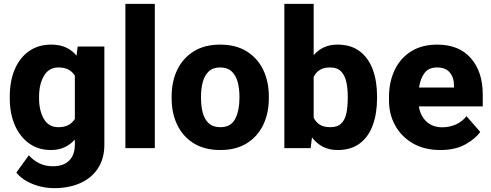

<svg xmlns="http://www.w3.org/2000/svg" viewBox="-20 -770 2552 998"><path d="M30.8 -257.8V-268.1Q30.8 -348.6 56.6 -409.4Q82.5 -470.2 130.9 -504.2Q179.2 -538.1 245.6 -538.1Q291.5 -538.1 323.7 -522.9Q356 -507.8 377.9 -480.5L383.8 -528.3H522.5V-19Q522.5 53.7 489.5 104.5Q456.5 155.3 397.7 181.6Q338.9 208 260.7 208Q226.6 208 189.7 199.2Q152.8 190.4 119.9 172.4Q86.9 154.3 64.9 127L129.9 37.1Q151.9 62.5 183.3 78.4Q214.8 94.2 254.9 94.2Q310.1 94.2 339.6 64.7Q369.1 35.2 369.1 -19V-44.4Q346.2 -19 315.7 -4.6Q285.2 9.8 244.6 9.8Q178.7 9.8 130.6 -25.1Q82.5 -60.1 56.6 -120.6Q30.8 -181.2 30.8 -257.8ZM183.1 -268.1V-257.8Q183.1 -195.8 207.8 -152.3Q232.4 -108.9 283.2 -108.9Q314.5 -108.9 335.4 -120.1Q356.4 -131.3 369.1 -151.4V-376.5Q343.3 -419.4 284.2 -419.4Q233.9 -419.4 208.5 -376Q183.1 -332.5 183.1 -268.1Z M784.7 -750V0H631.8V-750Z M872.1 -258.8V-269Q872.1 -346.2 901.4 -407Q930.7 -467.8 986.8 -502.9Q1043 -538.1 1124 -538.1Q1206.1 -538.1 1262.5 -502.9Q1318.8 -467.8 1348.1 -407Q1377.4 -346.2 1377.4 -269V-258.8Q1377.4 -181.6 1348.1 -120.8Q1318.8 -60.1 1262.7 -25.1Q1206.5 9.8 1125 9.8Q1043.5 9.8 987.1 -25.1Q930.7 -60.1 901.4 -120.8Q872.1 -181.6 872.1 -258.8ZM1024.9 -269V-258.8Q1024.9 -216.8 1034.2 -182.9Q1043.5 -148.9 1065.4 -128.9Q1087.4 -108.9 1125 -108.9Q1180.7 -108.9 1202.6 -152.3Q1224.6 -195.8 1224.6 -258.8V-269Q1224.6 -310.1 1215.3 -344.2Q1206.1 -378.4 1184.1 -398.9Q1162.1 -419.4 1124 -419.4Q1086.9 -419.4 1065.2 -398.9Q1043.5 -378.4 1034.2 -344.2Q1024.9 -310.1 1024.9 -269Z M1939.9 -270V-259.8Q1939.9 -180.2 1917.7 -119.4Q1895.5 -58.6 1850.1 -24.4Q1804.7 9.8 1734.9 9.8Q1690.4 9.8 1657.7 -7.6Q1625 -24.9 1601.6 -55.7L1594.7 0H1458V-750H1610.4V-483.4Q1632.8 -509.3 1663.3 -523.7Q1693.8 -538.1 1733.9 -538.1Q1804.2 -538.1 1849.9 -503.4Q1895.5 -468.8 1917.7 -408.4Q1939.9 -348.1 1939.9 -270ZM1787.6 -259.8V-270Q1787.6 -310.5 1780 -344.5Q1772.5 -378.4 1752.7 -398.9Q1732.9 -419.4 1695.8 -419.4Q1662.6 -419.4 1642.1 -406.5Q1621.6 -393.6 1610.4 -369.6V-158.7Q1621.6 -134.8 1642.6 -121.8Q1663.6 -108.9 1696.8 -108.9Q1734.4 -108.9 1753.9 -128.2Q1773.4 -147.5 1780.5 -181.6Q1787.6 -215.8 1787.6 -259.8Z M2269.5 9.8Q2185.5 9.8 2125.7 -25.1Q2065.9 -60.1 2033.9 -118.2Q2002 -176.3 2002 -246.6V-265.1Q2002 -343.8 2031.2 -405.5Q2060.5 -467.3 2116.5 -502.7Q2172.4 -538.1 2252.9 -538.1Q2365.7 -538.1 2427.5 -467.5Q2489.3 -397 2489.3 -279.3V-216.8H2157.2Q2165 -167.5 2196.8 -137.9Q2228.5 -108.4 2279.3 -108.4Q2315.4 -108.4 2348.1 -122.3Q2380.9 -136.2 2404.8 -166L2476.1 -84.5Q2451.7 -48.8 2398.9 -19.5Q2346.2 9.8 2269.5 9.8ZM2252 -419.4Q2208 -419.4 2186.3 -390.1Q2164.6 -360.8 2158.2 -314.9H2339.8V-326.7Q2339.4 -368.2 2317.4 -393.8Q2295.4 -419.4 2252 -419.4Z"/></svg>

Font: Vazirmatn RD FD ExtraBold
Style: Regular
Weight: 800
Designer: Saber Rastikerdar
Foundry: Saber Rastikerdar
Version: Version 33.003